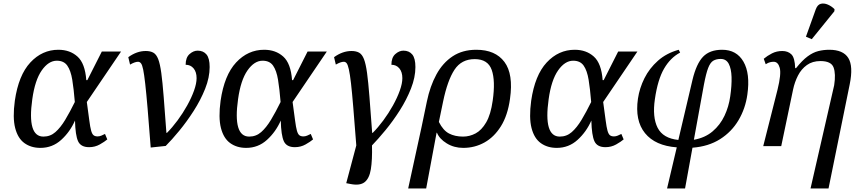

<svg xmlns="http://www.w3.org/2000/svg" viewBox="-20 -828 4853 1088"><path d="M209 10Q156 10 118.5 -17Q81 -44 66 -102.5Q51 -161 64 -257Q85 -402 152 -474Q219 -546 311 -546Q376 -546 419 -507.5Q462 -469 469 -374H475L557 -536H666L472 -250Q481 -185 486 -146Q491 -107 496.5 -87.5Q502 -68 510.5 -61.5Q519 -55 533 -55Q544 -55 554.5 -59.5Q565 -64 575 -69L588 -38Q573 -25 545.5 -9.5Q518 6 485 6Q438 6 422.5 -27.5Q407 -61 405 -145Q377 -81 327 -35.5Q277 10 209 10ZM226 -54Q265 -54 294 -79.5Q323 -105 349.5 -149Q376 -193 404 -250Q398 -324 389.5 -376Q381 -428 361.5 -456Q342 -484 302 -484Q255 -484 216.5 -429Q178 -374 163 -266Q133 -54 226 -54Z M707 -504Q755 -539 806 -539Q832 -539 849 -529.5Q866 -520 876.5 -493Q887 -466 894 -414.5Q901 -363 907.5 -280Q914 -197 923 -75H926Q956 -105 986 -145.5Q1016 -186 1040.5 -230Q1065 -274 1079.5 -314.5Q1094 -355 1094 -385Q1094 -420 1077 -440.5Q1060 -461 1032 -461Q1032 -502 1054 -521.5Q1076 -541 1100 -541Q1132 -541 1150 -519.5Q1168 -498 1168 -448Q1168 -389 1142.5 -325Q1117 -261 1077.5 -199.5Q1038 -138 995.5 -86.5Q953 -35 919 -1L834 8Q824 -124 816.5 -212Q809 -300 803 -353Q797 -406 791.5 -433Q786 -460 779 -469Q772 -478 762 -478Q745 -478 717 -462Z M1375 10Q1322 10 1284.5 -17Q1247 -44 1232 -102.5Q1217 -161 1230 -257Q1251 -402 1318 -474Q1385 -546 1477 -546Q1542 -546 1585 -507.5Q1628 -469 1635 -374H1641L1723 -536H1832L1638 -250Q1647 -185 1652 -146Q1657 -107 1662.5 -87.5Q1668 -68 1676.5 -61.5Q1685 -55 1699 -55Q1710 -55 1720.5 -59.5Q1731 -64 1741 -69L1754 -38Q1739 -25 1711.5 -9.5Q1684 6 1651 6Q1604 6 1588.5 -27.5Q1573 -61 1571 -145Q1543 -81 1493 -35.5Q1443 10 1375 10ZM1392 -54Q1431 -54 1460 -79.5Q1489 -105 1515.5 -149Q1542 -193 1570 -250Q1564 -324 1555.5 -376Q1547 -428 1527.5 -456Q1508 -484 1468 -484Q1421 -484 1382.5 -429Q1344 -374 1329 -266Q1299 -54 1392 -54Z M1968 215 1942 210 1999 -4Q1989 -133 1982 -218.5Q1975 -304 1969 -356Q1963 -408 1957 -434.5Q1951 -461 1944.5 -469.5Q1938 -478 1928 -478Q1911 -478 1883 -462L1873 -504Q1921 -539 1972 -539Q1998 -539 2015 -529.5Q2032 -520 2042.5 -493Q2053 -466 2060 -414.5Q2067 -363 2073.5 -280Q2080 -197 2089 -75H2092Q2122 -105 2152 -145.5Q2182 -186 2206.5 -230Q2231 -274 2245.5 -314.5Q2260 -355 2260 -385Q2260 -420 2243 -440.5Q2226 -461 2198 -461Q2198 -502 2220 -521.5Q2242 -541 2266 -541Q2298 -541 2316 -519.5Q2334 -498 2334 -448Q2334 -390 2309 -326.5Q2284 -263 2245.5 -202.5Q2207 -142 2164.5 -90.5Q2122 -39 2088 -4Q2090 79 2081.5 131Q2073 183 2046.5 204Q2020 225 1968 215Z M2399 -253Q2417 -340 2453 -406Q2489 -472 2545 -509Q2601 -546 2679 -546Q2787 -546 2838.5 -477Q2890 -408 2870 -268Q2857 -174 2818.5 -112.5Q2780 -51 2725 -20.5Q2670 10 2605 10Q2553 10 2511.5 -15.5Q2470 -41 2456 -76H2454L2395 240H2293L2369 -109ZM2604 -54Q2641 -54 2675 -72Q2709 -90 2735 -134.5Q2761 -179 2772 -258Q2788 -370 2766.5 -431.5Q2745 -493 2670 -493Q2595 -493 2555.5 -433Q2516 -373 2491 -253L2467 -137Q2491 -89 2524.5 -71.5Q2558 -54 2604 -54Z M3135 10Q3082 10 3044.5 -17Q3007 -44 2992 -102.5Q2977 -161 2990 -257Q3011 -402 3078 -474Q3145 -546 3237 -546Q3302 -546 3345 -507.5Q3388 -469 3395 -374H3401L3483 -536H3592L3398 -250Q3407 -185 3412 -146Q3417 -107 3422.5 -87.5Q3428 -68 3436.5 -61.5Q3445 -55 3459 -55Q3470 -55 3480.5 -59.5Q3491 -64 3501 -69L3514 -38Q3499 -25 3471.5 -9.5Q3444 6 3411 6Q3364 6 3348.5 -27.5Q3333 -61 3331 -145Q3303 -81 3253 -35.5Q3203 10 3135 10ZM3152 -54Q3191 -54 3220 -79.5Q3249 -105 3275.5 -149Q3302 -193 3330 -250Q3324 -324 3315.5 -376Q3307 -428 3287.5 -456Q3268 -484 3228 -484Q3181 -484 3142.5 -429Q3104 -374 3089 -266Q3059 -54 3152 -54Z M3760 240 3815 7Q3693 -2 3635 -73.5Q3577 -145 3595 -269Q3604 -329 3632 -385Q3660 -441 3708.5 -484Q3757 -527 3826 -546L3834 -530Q3779 -501 3743 -439Q3707 -377 3691 -266Q3676 -164 3706.5 -104Q3737 -44 3824 -35L3904 -375Q3926 -467 3964 -506.5Q4002 -546 4072 -546Q4154 -546 4193 -478.5Q4232 -411 4215 -292Q4204 -213 4165 -147Q4126 -81 4060.5 -39.5Q3995 2 3904 9L3862 240ZM3969 -349 3912 -36Q3975 -47 4018 -83.5Q4061 -120 4085.5 -172Q4110 -224 4118 -282Q4127 -344 4125.5 -391.5Q4124 -439 4109.5 -466.5Q4095 -494 4064 -494Q4039 -494 4022 -484Q4005 -474 3993 -443Q3981 -412 3969 -349Z M4573 240 4707 -345Q4717 -410 4703.5 -446Q4690 -482 4629 -482Q4584 -482 4552.5 -459.5Q4521 -437 4502 -400Q4483 -363 4474 -320L4407 0H4305L4386 -320Q4408 -409 4398.5 -443.5Q4389 -478 4364 -478Q4355 -478 4344 -475.5Q4333 -473 4319 -464L4308 -495Q4328 -512 4354.5 -525.5Q4381 -539 4413 -539Q4445 -539 4464.5 -520Q4484 -501 4486 -442H4491Q4526 -486 4556.5 -508.5Q4587 -531 4617 -538.5Q4647 -546 4679 -546Q4758 -546 4787 -499.5Q4816 -453 4795 -350L4675 240ZM4580 -606 4547 -620 4603 -776Q4613 -802 4631.5 -806.5Q4650 -811 4671 -802Q4692 -793 4709 -776L4708 -764Z"/></svg>

Font: NotoSerif-Italic
Style: Regular
Weight: 400
Italic angle: -12°
Designer: Monotype Design Team
Foundry: Monotype Imaging Inc.
Version: Version 2.007; ttfautohint (v1.8) -l 8 -r 50 -G 200 -x 14 -D